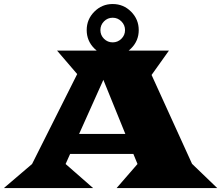

<svg xmlns="http://www.w3.org/2000/svg" viewBox="-49 -958 1127 978"><path d="M524.9 -937.5Q580.1 -937.5 618.9 -898.4Q657.7 -859.4 657.7 -804.7Q657.7 -750 618.7 -711.2Q579.6 -672.4 524.9 -672.4Q470.2 -672.4 431.4 -711.2Q392.6 -750 392.6 -804.7Q392.6 -859.4 431.4 -898.4Q470.2 -937.5 524.9 -937.5ZM480.7 -760.5Q499 -742.2 524.9 -742.2Q550.8 -742.2 569.3 -760.5Q587.9 -778.8 587.9 -804.7Q587.9 -830.6 569.3 -849.1Q550.8 -867.7 524.9 -867.7Q499 -867.7 480.7 -849.1Q462.4 -830.6 462.4 -804.7Q462.4 -778.8 480.7 -760.5ZM-29.3 0 114.3 -122.6 344.2 -580.6 241.7 -700.2H811.5L723.1 -576.2L929.2 -123.5L1057.6 0H544.9L651.4 -122.6L630.4 -173.8H308.1L285.2 -122.6L425.3 0ZM354 -275.9H589.4L477.5 -551.3Z"/></svg>

Font: Goblin
Style: Regular
Weight: 400
Designer: Riccardo De Franceschi
Foundry: Sorkin Type Co.
Version: Version 1.001